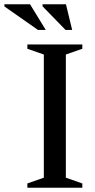

<svg xmlns="http://www.w3.org/2000/svg" viewBox="-88 -878 444 898"><path d="M297 -20V0H40V-20L117 -47V-623L40 -650V-670H297V-650L220 -623V-47ZM126 -738H89.5L-67.5 -848V-858H52.5ZM249.5 -738H218.5L111 -848.5V-858H220.5Z"/></svg>

Font: Newsreader Text Medium
Style: Regular
Weight: 500
Designer: Hugues Gentile
Foundry: Production Type
Version: Version 1.002